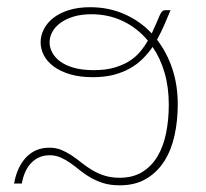

<svg xmlns="http://www.w3.org/2000/svg" viewBox="-20 -522 586 546"><path d="M246.5 -322.5Q279 -322.5 303.2 -329.2Q327.5 -336 346 -347.2Q364.5 -358.5 377.5 -373.8Q390.5 -389 400.5 -406.5Q370.5 -442.5 329.5 -462Q288.5 -481.5 240 -481.5Q210.5 -481.5 188.2 -474.5Q166 -467.5 151 -456.2Q136 -445 128.5 -430.8Q121 -416.5 121 -401.5Q121 -387 128.5 -372.8Q136 -358.5 151.2 -347.2Q166.5 -336 190.2 -329.2Q214 -322.5 246.5 -322.5ZM465 -493Q456.5 -472.5 447.2 -451.2Q438 -430 426.5 -409Q454.5 -373 470 -326.5Q485.5 -280 485.5 -225Q485.5 -179 476.5 -137.5Q467.5 -96 447.5 -64.2Q427.5 -32.5 396.2 -13.8Q365 5 320.5 5Q294 5 274 -1.2Q254 -7.5 237.5 -17Q221 -26.5 207.2 -37.8Q193.5 -49 180 -58.5Q166.5 -68 152.2 -74.2Q138 -80.5 121 -80.5Q91 -80.5 70 -59.8Q49 -39 42 0H20Q28.5 -47.5 54.5 -74.8Q80.5 -102 120.5 -102Q139 -102 154.2 -95.8Q169.5 -89.5 183.8 -80Q198 -70.5 212 -59.2Q226 -48 241.8 -38.5Q257.5 -29 276.5 -22.8Q295.5 -16.5 320 -16.5Q357.5 -16.5 384 -32.5Q410.5 -48.5 427.5 -76.8Q444.5 -105 452.2 -143Q460 -181 460 -224.5Q460 -274 448 -315.2Q436 -356.5 414 -388.5Q401.5 -370.5 385.8 -354.8Q370 -339 349.5 -327.5Q329 -316 303 -309.2Q277 -302.5 244 -302.5Q206.5 -302.5 178.5 -311Q150.5 -319.5 132 -333.5Q113.5 -347.5 104.5 -365.2Q95.5 -383 95.5 -402Q95.5 -420.5 104.5 -438.5Q113.5 -456.5 131 -470.5Q148.5 -484.5 175 -493Q201.5 -501.5 236.5 -501.5Q289 -501.5 333.5 -482Q378 -462.5 411.5 -427Q417.5 -440 423.2 -453Q429 -466 434.5 -479Q438.5 -487.5 441.8 -490.2Q445 -493 450.5 -493Z"/></svg>

Font: Lato 2
Style: Regular
Weight: 200
Designer: Lukasz Dziedzic with Adam Twardoch and Botio Nikoltchev
Foundry: tyPoland Lukasz Dziedzic
Version: Version 2.015; 2015-08-06; http://www.latofonts.com/